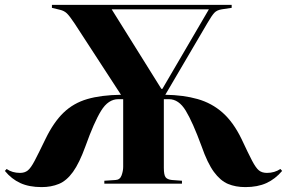

<svg xmlns="http://www.w3.org/2000/svg" viewBox="-25 -750 1172 784"><path d="M145 14Q94 14 58 -2.5Q22 -19 -5 -52L2 -60Q25 -44 57 -44Q76 -44 88.5 -54Q101 -64 116.5 -93.5Q132 -123 161 -183Q194 -251 234.5 -290Q275 -329 331.5 -345.5Q388 -362 469 -363L279 -655Q259 -685 248 -695.5Q237 -706 220 -710L187 -718V-730H921V-718L881 -712Q861 -709 850.5 -698Q840 -687 822 -656L650 -363Q724 -362 782 -345.5Q840 -329 884 -290Q928 -251 961 -183Q989 -123 1004.5 -93.5Q1020 -64 1032.5 -54Q1045 -44 1065 -44Q1096 -44 1120 -60L1127 -52Q1099 -19 1063 -2.5Q1027 14 977 14Q937 14 906 1Q875 -12 848.5 -48Q822 -84 798 -153Q762 -251 733.5 -298Q705 -345 665 -345H644V-65Q644 -36 651 -26.5Q658 -17 677 -15L718 -12V0H401V-12L447 -15Q465 -16 471.5 -34Q478 -52 478 -69V-345H458Q417 -345 388 -298Q359 -251 324 -153Q299 -84 273 -48Q247 -12 215.5 1Q184 14 145 14ZM634 -387H638L828 -712H431Z"/></svg>

Font: Literata 72pt
Style: Bold
Weight: 700
Designer: Latin by Veronika Burian and Jose Scaglione. Greek by Irene Vlachou. Cyrillic by Vera Evstafieva.
Foundry: TypeTogether
Version: Version 3.002